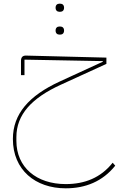

<svg xmlns="http://www.w3.org/2000/svg" viewBox="-20 -719 646 1043"><path d="M303 -531H307C319 -531 328 -538 328 -553C328 -568 319 -575 307 -575H303C291 -575 282 -568 282 -553C282 -538 291 -531 303 -531ZM303 -655H307C319 -655 328 -662 328 -677C328 -692 319 -699 307 -699H303C291 -699 282 -692 282 -677C282 -662 291 -655 303 -655ZM337 304C444 304 537 267 606 181L592 165C527 247 440 281 337 281C178 281 69 190 69 46V26C69 -97 153 -187 311 -259L558 -372V-406L123 -417C103 -418 94 -408 94 -388V-311H113V-395L539 -387V-384L304 -276C137 -199 50 -100 50 36C50 204 172 304 337 304Z"/></svg>

Font: IBM Plex Arabic Thin
Style: Regular
Weight: 100
Designer: Mike Abbink, Paul van der Laan, Pieter van Rosmalen, Wael Morcos, Khajak Apelian
Foundry: Bold Monday
Version: Version 1.0